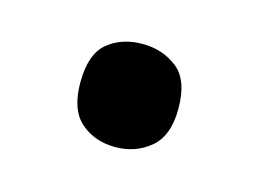

<svg xmlns="http://www.w3.org/2000/svg" viewBox="-38 -481 350 259"><g transform="rotate(15 136.5 -352.0)"><path d="M68 -352Q68 -392 87.5 -408Q107 -424 136 -424Q164 -424 184.5 -408Q205 -392 205 -352Q205 -314 184.5 -297Q164 -280 136 -280Q107 -280 87.5 -297Q68 -314 68 -352Z"/></g></svg>

Font: Noto Sans Tai Tham Medium
Style: Regular
Weight: 500
Designer: Monotype Design Team 2013. Revised by David WIlliams 2020
Foundry: Monotype Imaging Inc.
Version: Version 2.002; ttfautohint (v1.8.4.7-5d5b)